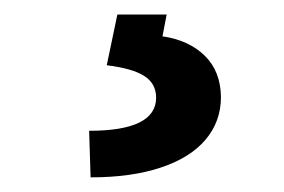

<svg xmlns="http://www.w3.org/2000/svg" viewBox="-20 -23 393 266"><path d="M210.9 -2.9 205.1 27.3Q241.7 32.7 263.7 54.2Q285.6 75.7 286.1 111.3Q286.1 145.5 264.6 170.7Q243.2 195.8 202.6 209.2Q162.1 222.7 105.5 222.7L103.5 158.2Q196.3 158.2 196.3 112.3Q196.3 92.8 179.9 82.3Q163.6 71.8 127.9 67.4L142.6 -2.9Z"/></svg>

Font: WEMIX Pretendard
Style: Bold
Weight: 700
Designer: Base glyphs from Inter by Rasmus Andersson; Hangeul glyphs from Noto Sans CJK(Source Han Sans) by Jang Soo-young and Kan
Foundry: Kil Hyung-jin
Version: Version 1.000